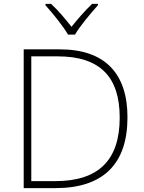

<svg xmlns="http://www.w3.org/2000/svg" viewBox="-20 -968 740 988"><path d="M330 -790H366C390 -832 447 -900 484 -941V-948H454C418 -914 377 -867 348 -830C319 -867 280 -914 243 -948H214V-941C251 -900 306 -832 330 -790ZM636 -364C636 -591 519 -714 288 -714H102V0H265C512 0 636 -125 636 -364ZM596 -363C596 -144 487 -36 265 -36H141V-678H277C497 -678 596 -570 596 -363Z"/></svg>

Font: Noto Sans Gurmukhi UI ExtraLight
Style: Regular
Weight: 200
Designer: Jelle Bosma - Monotype Design Team
Foundry: Monotype Imaging Inc.
Version: Version 2.004